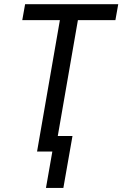

<svg xmlns="http://www.w3.org/2000/svg" viewBox="-20 -731 590 926"><path d="M369.1 -710.9 245.6 0H158.7L282.2 -710.9ZM550.3 -710.9 536.6 -633.8H87.4L101.1 -710.9ZM329.6 -75.2 285.6 175.3H201.7L245.6 -75.2Z"/></svg>

Font: Roboto Condensed
Style: Italic
Weight: 400
Italic angle: -12°
Designer: Christian Robertson
Foundry: Google
Version: Version 3.0